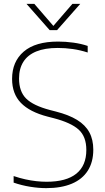

<svg xmlns="http://www.w3.org/2000/svg" viewBox="-20 -964 545 993"><path d="M219 9Q180.5 9 136.5 2Q92.5 -5 50.5 -19.5V-53.5Q81.5 -43 111 -36.5Q140.5 -30 168 -27Q195.5 -24 221 -24Q323 -24 374.8 -65.8Q426.5 -107.5 426.5 -188.5Q426.5 -257.5 387 -293.5Q347.5 -329.5 257 -353L226 -361Q133.5 -385 88 -432Q42.5 -479 42.5 -556Q42.5 -645.5 102.8 -697.2Q163 -749 280.5 -749Q319 -749 359.2 -743.5Q399.5 -738 433.5 -726.5V-692.5Q394.5 -705 356 -710.5Q317.5 -716 278.5 -716Q212 -716 167.5 -697.8Q123 -679.5 100.8 -644.2Q78.5 -609 78.5 -558Q78.5 -491 115 -454.5Q151.5 -418 238.5 -395L269.5 -387Q336 -370 378.8 -343.8Q421.5 -317.5 442 -279.8Q462.5 -242 462.5 -190Q462.5 -126 434.2 -81.5Q406 -37 351.5 -14Q297 9 219 9ZM237 -808 117 -944H157.5L262.5 -822.5H249.5L354.5 -944H395L275 -808Z"/></svg>

Font: Encode Sans SC Condensed Thin Thin
Style: Regular
Weight: 250
Version: Version 3.002